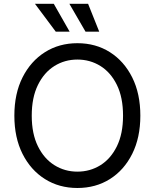

<svg xmlns="http://www.w3.org/2000/svg" viewBox="-20 -961 799 992"><path d="M379.9 10.3Q285.6 10.3 212.2 -35.9Q138.7 -82 96.4 -166Q54.2 -250 54.2 -363.3Q54.2 -477.1 96.4 -561Q138.7 -645 212.2 -691.4Q285.6 -737.8 379.9 -737.8Q474.6 -737.8 547.9 -691.4Q621.1 -645 663.1 -561Q705.1 -477.1 705.1 -363.3Q705.1 -250 663.1 -166Q621.1 -82 547.9 -35.9Q474.6 10.3 379.9 10.3ZM379.9 -74.2Q445.3 -74.2 498.8 -107.4Q552.2 -140.6 584 -205.3Q615.7 -270 615.7 -363.3Q615.7 -457.5 584 -522.2Q552.2 -586.9 498.8 -620.1Q445.3 -653.3 379.9 -653.3Q314.5 -653.3 261 -619.9Q207.5 -586.4 175.8 -521.7Q144 -457 144 -363.3Q144 -270 175.8 -205.6Q207.5 -141.1 261 -107.7Q314.5 -74.2 379.9 -74.2ZM421.9 -797.4 338.4 -941.4H435.1L492.7 -797.4ZM268.1 -797.4 160.6 -941.4H257.8L339.8 -797.4Z"/></svg>

Font: Inter 20pt
Style: Regular
Weight: 400
Version: Version 4.001;git-66647c0bb